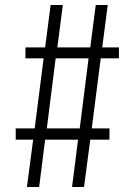

<svg xmlns="http://www.w3.org/2000/svg" viewBox="-20 -750 540 770"><path d="M88 0 113 -190H43V-235H119L155 -516H82V-560H161L183 -730H232L210 -560H342L364 -730H412L390 -560H457V-516H384L348 -235H419V-190H342L317 0H269L293 -190H161L137 0ZM165 -213 145 -235H321L297 -213L338 -538L358 -516H182L206 -538Z"/></svg>

Font: M PLUS 1 Code Light
Style: Regular
Weight: 300
Designer: Coji Morishita
Foundry: UNDERFOREST DESIGN
Version: Version 1.002